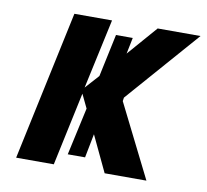

<svg xmlns="http://www.w3.org/2000/svg" viewBox="-66 -616 742 688"><g transform="rotate(10 305.0 -272.0)"><path d="M151 -544H288L233 -290L278 -340L311 -495H372L360 -436L454 -544H610L378 -279L376 -266L509 0H357L295 -131L278 -44H215L253 -217L229 -267L172 0H35Z"/></g></svg>

Font: Noto Sans Display
Style: Bold Italic
Weight: 700
Italic angle: -12°
Designer: Monotype Design team
Foundry: Monotype Imaging Inc.
Version: Version 1.000